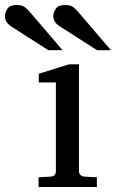

<svg xmlns="http://www.w3.org/2000/svg" viewBox="-121 -753 467 773"><path d="M269 0H34.2V-39.1L83 -42Q104 -43.5 104 -64V-420.9H35.2V-456.1L157.2 -494.1H196.8V-64Q196.8 -54.7 202.9 -48.8Q209 -43 217.8 -42L269 -39.1ZM325.7 -550.8H270L118.2 -647.9Q107.4 -654.8 100.6 -664.6Q93.8 -674.3 93.8 -688Q93.8 -703.6 104.2 -718.3Q114.7 -732.9 141.1 -732.9Q161.1 -732.9 171.6 -725.8Q182.1 -718.8 192.9 -706.1ZM130.9 -550.8H73.7L-78.1 -647.9Q-87.9 -654.8 -94.5 -664.6Q-101.1 -674.3 -101.1 -688Q-101.1 -703.6 -90.8 -718.3Q-80.6 -732.9 -55.2 -732.9Q-33.7 -732.9 -23.4 -725.8Q-13.2 -718.8 -2 -706.1Z"/></svg>

Font: Charis
Style: Regular
Weight: 400
Designer: Walt Agee, Miriam Martin, Annie Olsen, Victor Gaultney, Lorna Priest, Alan Ward, Bob Hallissy, Martin Hosken, Sharon Cor
Foundry: SIL Global
Version: Version 7.000